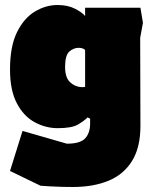

<svg xmlns="http://www.w3.org/2000/svg" viewBox="-20 -504 631 767"><path d="M271 243Q255 243 229.5 242.5Q204 242 180 240.5Q156 239 142 238L20 179L70 19L247 70Q301 70 320.5 48.5Q340 27 340 -11V-30L330 -35Q316 -21 291.5 -6.5Q267 8 210 8Q163 8 119 -15.5Q75 -39 47.5 -91Q20 -143 20 -226Q20 -319 48 -375.5Q76 -432 119.5 -458Q163 -484 210 -484Q251 -484 280 -469Q309 -454 320 -440V-473H541L551 -413L540 -353L541 -1Q541 85 507.5 139Q474 193 413.5 218Q353 243 271 243ZM305 -156Q309 -156 312.5 -156Q316 -156 320 -157V-304Q318 -307 311.5 -310Q305 -313 294 -313Q274 -313 257 -298Q240 -283 240 -237Q240 -194 260 -175.5Q280 -157 305 -156Z"/></svg>

Font: Rowdies
Style: Bold
Weight: 700
Designer: Jaikishan Patel
Version: Version 1.000; ttfautohint (v1.8.3)